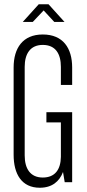

<svg xmlns="http://www.w3.org/2000/svg" viewBox="-20 -872 411 902"><path d="M162 -852 87 -769H134L185 -823L235 -769H283L208 -852ZM319 -473V-555C319 -646 276 -710 181 -710C87 -710 44 -646 44 -555V-145C44 -54 82 10 167 10C224 10 259 -19 276 -64L284 -16H319V-345H198V-297H266V-135C265 -76 239 -38 181 -38C122 -38 96 -80 96 -142V-558C96 -619 122 -661 181 -661C241 -661 266 -619 266 -558V-473Z"/></svg>

Font: Modon Arabic
Style: Regular
Weight: 400
Designer: Ahmedzaza
Foundry: Ahmedzaza
Version: Version 2.010